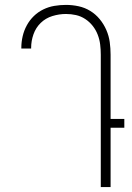

<svg xmlns="http://www.w3.org/2000/svg" viewBox="-20 -763 540 783"><path d="M431 0H391V-540Q391 -561 388.5 -581.5Q386 -602 378.5 -621.5Q371 -641 358 -657.5Q345 -674 327.5 -685.5Q310 -697 290 -701.5Q270 -706 249 -706Q221 -706 193.5 -697.5Q166 -689 146 -669.5Q126 -650 116.5 -623Q107 -596 107 -568V-565H67V-568Q67 -592 72.5 -615.5Q78 -639 89.5 -660Q101 -681 118 -697.5Q135 -714 156.5 -724.5Q178 -735 201.5 -739Q225 -743 249 -743Q275 -743 300.5 -737.5Q326 -732 348 -718.5Q370 -705 386.5 -685Q403 -665 413.5 -641Q424 -617 427.5 -591.5Q431 -566 431 -540V-278H487V-242H431Z"/></svg>

Font: Iosevka Term Curly Extralight
Style: Regular
Weight: 200
Designer: Belleve Invis
Foundry: Belleve Invis
Version: Version 32.3.0